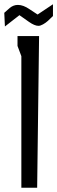

<svg xmlns="http://www.w3.org/2000/svg" viewBox="-56 -879 268 899"><path d="M44 -616 26 -664V-710H127L118 0H44ZM-36 -819 -10 -842Q7 -856 28 -856Q53 -856 82 -836L120 -811L192 -859V-804L168 -781Q158 -772 145.5 -765Q133 -758 124 -758Q106 -758 79 -777L35 -808L-33 -755Z"/></svg>

Font: Bahianita
Style: Regular
Weight: 400
Designer: Pablo Cosgaya & Dani Raskovsky
Foundry: Pablo Cosgaya & Dani Raskovsky
Version: Version 1.008